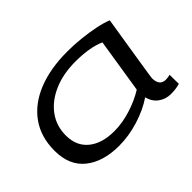

<svg xmlns="http://www.w3.org/2000/svg" viewBox="-104 -784 1032 1032"><g transform="rotate(-45 411.5 -268.0)"><path d="M704 10Q664 10 633.5 -13Q603 -36 594 -76Q537 -37 460.5 -13.5Q384 10 311 10Q190 10 118 -47.5Q46 -105 46 -217Q46 -322 98.5 -395.5Q151 -469 246.5 -507.5Q342 -546 471 -546Q522 -546 574.5 -540.5Q627 -535 673.5 -525.5Q720 -516 752 -503Q740 -430 729.5 -363.5Q719 -297 710.5 -244Q702 -191 697 -158.5Q692 -126 692 -123Q692 -64 740 -64Q758 -64 772 -69L773 1Q743 10 704 10ZM591 -137 640 -447Q607 -462 562 -469.5Q517 -477 465 -477Q371 -477 299.5 -446Q228 -415 187.5 -360Q147 -305 147 -232Q147 -152 201 -108Q255 -64 348 -64Q409 -64 474.5 -84.5Q540 -105 591 -137Z"/></g></svg>

Font: Georama ExtraExtended
Style: Italic
Weight: 400
Width: 8
Italic angle: -9°
Designer: Jean-Baptiste Levee
Foundry: Production Type
Version: Version 1.000